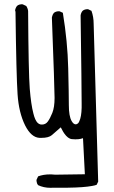

<svg xmlns="http://www.w3.org/2000/svg" viewBox="-20 -770 540 907"><path d="M360.8 -696.8Q365.7 -358.9 365.7 -280.3Q365.7 -267.1 365.7 -261.2Q364.7 -217.8 354.5 -196.8Q352.1 -190.9 349.1 -188Q343.8 -182.6 337.9 -182.6Q327.1 -182.6 318.4 -198.2Q305.2 -221.2 305.2 -273.4Q305.2 -323.2 302.2 -448.2Q299.3 -573.2 276.9 -709.5L262.2 -716.3Q260.3 -716.8 258.3 -716.8Q243.7 -716.8 234.4 -709Q228.5 -701.7 226.6 -693.4Q225.1 -688.5 225.1 -687Q237.8 -351.6 237.8 -307.4Q237.8 -263.2 227.1 -236.6Q216.3 -210 205.8 -195.8Q195.3 -181.6 178.2 -181.6Q174.8 -181.6 171.4 -182.1Q156.2 -185.1 146.5 -207Q141.6 -217.8 137.7 -233.9Q126.5 -276.9 120.6 -350.6Q114.7 -424.3 112.8 -718.3Q111.3 -730.5 104 -741.7L87.4 -749.5Q85.4 -750 81.5 -750Q77.6 -750 71.8 -748.3Q65.9 -746.6 60.5 -742.2Q53.2 -732.9 51.3 -721.2L53.2 -713.9Q57.1 -411.6 63 -324.7Q68.8 -237.8 98.6 -177.7Q127.4 -120.6 167 -118.7Q171.4 -118.7 175.3 -118.7Q210 -118.7 225.1 -131.8L267.1 -168.5Q274.9 -153.8 277.6 -148.9Q280.3 -144 283.2 -140.1Q300.8 -114.7 319.3 -112.8Q330.1 -111.8 335.9 -111.8Q352.5 -111.8 361.8 -114.3L372.1 -117.2L380.9 53.2L240.7 55.2Q227.5 53.7 220.7 53.7Q199.7 53.7 186 56.2Q172.4 58.6 160.2 63L152.8 78.6Q152.3 80.6 152.3 83Q152.3 85.4 153.3 89.4Q154.3 97.7 159.7 104.5Q186 117.2 218.3 117.2Q226.1 117.2 233.9 116.7H234.4Q251.5 116.7 266.1 116.7Q280.8 116.7 300.3 116.7Q376 115.7 415 108.4Q428.7 106 436.5 103L443.8 87.9L422.4 -658.2Q422.4 -689.9 412.1 -718.8L397 -726.1Q395 -726.6 393.6 -726.6Q379.4 -726.6 370.1 -718.8Q362.3 -709.5 360.8 -696.8Z"/></svg>

Font: NaikaiFont
Style: Light
Weight: 300
Version: Version 1.89